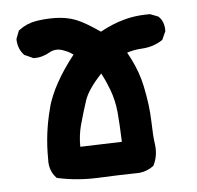

<svg xmlns="http://www.w3.org/2000/svg" viewBox="-42 -521 584 569"><g transform="rotate(-5 250.0 -236.0)"><path d="M349.6 1Q291.5 2 229.5 4.9Q166 7.8 108.4 -4.9L105 -5.9L103 -8.3Q83 -30.3 85 -64Q84 -139.2 103.5 -212.4Q105.5 -221.2 108.6 -230.5Q111.8 -239.7 115.7 -249Q119.6 -258.3 124 -267.6Q128.4 -276.9 133.8 -286.4Q139.2 -295.9 145 -305.7Q150.9 -315.4 157.7 -325.4Q164.6 -335.4 171.9 -345.5Q179.2 -355.5 187 -365.2Q179.2 -371.1 170.9 -375Q162.6 -378.9 153.8 -381.8Q133.8 -387.7 116.7 -377.9Q93.3 -364.3 68.8 -365.2H66.9L65.4 -366.2L43.9 -376L42 -376.5L40.5 -377.9Q23.4 -396.5 22.5 -423.3V-425.3L22.9 -427.2L30.8 -447.8L31.7 -450.2L34.2 -452.1Q56.6 -469.2 85.9 -474.1Q113.8 -478.5 143.6 -478Q159.2 -477.5 174.1 -474.9Q189 -472.2 203.1 -466.8Q216.8 -461.4 234.4 -451.2Q252 -440.9 273.9 -425.8Q311.5 -446.3 344.7 -455.1Q356.4 -458.5 369.1 -460.7Q381.8 -462.9 394.8 -463.9Q407.7 -464.8 420.9 -464.8H422.9L424.3 -464.4L444.8 -456.5L446.8 -455.6L448.2 -454.6Q456.5 -446.8 460.4 -435.8Q464.4 -424.8 463.9 -411.6V-409.7L462.9 -408.2L454.1 -388.7L453.1 -386.2L450.7 -384.3Q438 -376 422.9 -371.1Q407.7 -366.2 390.1 -365.2Q378.4 -364.7 366.9 -362.5Q355.5 -360.4 345.7 -356.9Q351.6 -346.7 356.7 -336.4Q361.8 -326.2 366.2 -315.9Q370.6 -305.7 374.3 -295.4Q377.9 -285.2 380.9 -274.4Q383.8 -263.7 386.2 -252.9Q398.4 -194.3 399.4 -148.9Q399.9 -127 401.1 -109.1Q402.3 -91.3 404.3 -78.1Q406.2 -63 404.1 -48.1Q401.9 -33.2 395.5 -19.5L394.5 -17.1L393.1 -15.6Q374.5 -1.5 350.6 1H350.1ZM307.1 -95.2Q305.2 -148.9 302.2 -182.6Q298.8 -218.8 286.6 -251.5Q281.7 -264.6 275.9 -277.6Q270 -290.5 263.7 -302.2Q223.1 -258.8 212.4 -227.1Q206.1 -208 200.7 -189.9Q195.3 -171.9 190.4 -153.8Q182.6 -123.5 183.1 -91.3Z"/></g></svg>

Font: NaikaiFont
Style: Bold
Weight: 700
Version: Version 1.89